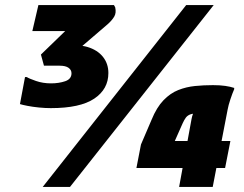

<svg xmlns="http://www.w3.org/2000/svg" viewBox="-20 -740 967 760"><path d="M181 -312Q159 -312 134 -314.5Q109 -317 88.5 -321Q68 -325 59 -328L79 -435H86Q95 -429 122.5 -419.5Q150 -410 182 -410Q213 -410 238 -418.5Q263 -427 263 -450Q263 -463 251.5 -471.5Q240 -480 215 -480H154L142 -524L238 -617H108L132 -720H431L436 -711Q441 -689 432 -674Q423 -659 406 -644L244 -505L229 -553Q287 -566 326.5 -554Q366 -542 387.5 -515Q409 -488 409 -451Q409 -387 353 -349.5Q297 -312 181 -312ZM149 0 717 -720H826L257 0ZM689 0 738 -268Q740 -279 744 -290Q748 -301 751 -305L762 -291Q742 -291 731.5 -286.5Q721 -282 715 -273.5Q709 -265 703 -252L672 -182H892L871 -75H520L538 -168L580 -266Q600 -315 627 -343Q654 -371 685.5 -383.5Q717 -396 751.5 -399.5Q786 -403 823 -403Q851 -403 871.5 -400Q892 -397 907 -392V-387Q900 -371 892 -347Q884 -323 881 -306L822 0Z"/></svg>

Font: Kufam ExtraBold
Style: Italic
Weight: 800
Italic angle: -11°
Designer: Artur Schmal
Foundry: Original Type
Version: Version 1.301; ttfautohint (v1.8.3)